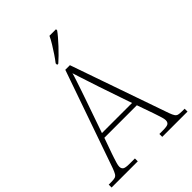

<svg xmlns="http://www.w3.org/2000/svg" viewBox="-264 -1057 1182 1182"><g transform="rotate(-45 327.5 -465.5)"><path d="M-3 0V-25H18Q41 -25 52 -28.5Q63 -32 70 -43.5Q77 -55 86 -79L308 -714H348L571 -74Q579 -52 586 -41.5Q593 -31 604 -28Q615 -25 638 -25H658V0H438V-25H470Q506 -25 516 -33Q526 -41 526 -57Q526 -68 521 -84.5Q516 -101 510.5 -117.5Q505 -134 502 -143L465 -248H182L145 -144Q142 -135 136.5 -118.5Q131 -102 126 -85Q121 -68 121 -57Q121 -41 131.5 -33Q142 -25 178 -25H225V0ZM192 -279H454L380 -496Q371 -524 360.5 -555.5Q350 -587 340.5 -616.5Q331 -646 324 -668Q320 -651 310 -621.5Q300 -592 290 -561.5Q280 -531 271 -506ZM294 -784Q309 -803 326.5 -829Q344 -855 360.5 -882Q377 -909 387 -931H444V-921Q435 -908 418 -888Q401 -868 380.5 -846Q360 -824 340 -804.5Q320 -785 304 -771H294Z"/></g></svg>

Font: Noto Serif Gujarati ExtraLight
Style: Regular
Weight: 250
Version: Version 2.102